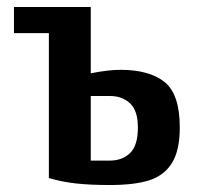

<svg xmlns="http://www.w3.org/2000/svg" viewBox="-20 -520 570 550"><path d="M120 -10V-425H20V-500H240V-310Q290 -320 325 -320Q408 -320 451.5 -285Q495 -250 495 -155Q495 -89 472.5 -53Q450 -17 407.5 -3.5Q365 10 295 10Q238 10 197.5 5.5Q157 1 120 -10ZM295 -60Q330 -60 352.5 -81.5Q375 -103 375 -155Q375 -203 352.5 -224Q330 -245 295 -245H240V-60Z"/></svg>

Font: Cuprum
Style: Bold
Weight: 700
Designer: Jovanny Lemonad
Foundry: Jovanny Lemonad
Version: Version 2.000